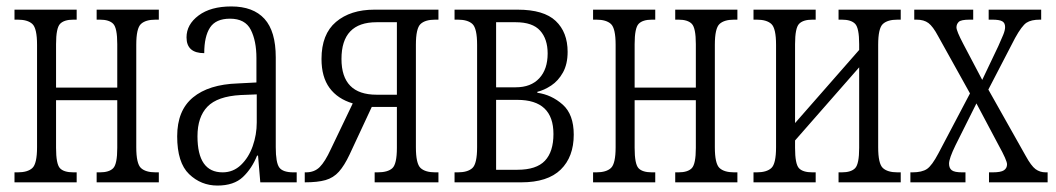

<svg xmlns="http://www.w3.org/2000/svg" viewBox="-20 -566 3277 596"><path d="M25 0V-31H35Q66 -31 80.5 -44.5Q95 -58 95 -109V-427Q95 -478 80.5 -491.5Q66 -505 35 -505H25V-536H218V-505H208Q179 -505 166.5 -492Q154 -479 154 -429V-294H344V-429Q344 -479 331.5 -492Q319 -505 290 -505H280V-536H473V-505H463Q432 -505 417.5 -491.5Q403 -478 403 -427V-109Q403 -58 417.5 -44.5Q432 -31 463 -31H473V0H280V-31H290Q319 -31 331.5 -44Q344 -57 344 -107V-255H154V-107Q154 -57 166 -44Q178 -31 208 -31H218V0Z M655 10Q604 10 567 -25.5Q530 -61 530 -143Q530 -223 579 -263.5Q628 -304 718 -307L776 -310V-386Q776 -439 758.5 -473.5Q741 -508 694 -508Q650 -508 632 -480.5Q614 -453 614 -401Q559 -401 559 -450Q559 -490 596.5 -518Q634 -546 698 -546Q766 -546 801 -507.5Q836 -469 836 -388V-109Q836 -61 847 -46Q858 -31 891 -31H901V0H788L781 -83H778Q762 -43 734 -16.5Q706 10 655 10ZM671 -31Q704 -31 728 -54Q752 -77 764.5 -112.5Q777 -148 777 -186V-273L727 -271Q655 -267 624 -235Q593 -203 593 -143Q593 -31 671 -31Z M926 0V-31H930Q956 -31 972.5 -47.5Q989 -64 1007 -103L1075 -245Q1028 -259 1003 -293Q978 -327 978 -383Q978 -460 1023 -498Q1068 -536 1142 -536H1341V-505H1331Q1300 -505 1285.5 -491.5Q1271 -478 1271 -427V-109Q1271 -58 1285.5 -44.5Q1300 -31 1331 -31H1341V0H1143V-31H1152Q1184 -31 1198 -44Q1212 -57 1212 -107V-234H1134L1065 -86Q1049 -52 1032 -33Q1015 -14 990.5 -7Q966 0 926 0ZM1149 -272H1212V-497H1149Q1040 -497 1040 -383Q1040 -272 1149 -272Z M1391 0V-31H1401Q1432 -31 1446.5 -44.5Q1461 -58 1461 -109V-427Q1461 -478 1446.5 -491.5Q1432 -505 1401 -505H1391V-536H1587Q1668 -536 1705 -501Q1742 -466 1742 -405Q1742 -367 1727.5 -341Q1713 -315 1691 -300.5Q1669 -286 1648 -281V-278Q1692 -272 1726.5 -241.5Q1761 -211 1761 -148Q1761 -79 1720.5 -39.5Q1680 0 1598 0ZM1520 -295H1581Q1628 -295 1654 -323Q1680 -351 1680 -400Q1680 -445 1656.5 -471Q1633 -497 1581 -497H1520ZM1520 -39H1586Q1645 -39 1671.5 -67Q1698 -95 1698 -150Q1698 -256 1586 -256H1520Z M1821 0V-31H1831Q1862 -31 1876.5 -44.5Q1891 -58 1891 -109V-427Q1891 -478 1876.5 -491.5Q1862 -505 1831 -505H1821V-536H2014V-505H2004Q1975 -505 1962.5 -492Q1950 -479 1950 -429V-294H2140V-429Q2140 -479 2127.5 -492Q2115 -505 2086 -505H2076V-536H2269V-505H2259Q2228 -505 2213.5 -491.5Q2199 -478 2199 -427V-109Q2199 -58 2213.5 -44.5Q2228 -31 2259 -31H2269V0H2076V-31H2086Q2115 -31 2127.5 -44Q2140 -57 2140 -107V-255H1950V-107Q1950 -57 1962 -44Q1974 -31 2004 -31H2014V0Z M2319 0V-31H2329Q2360 -31 2374.5 -44.5Q2389 -58 2389 -109V-427Q2389 -478 2374.5 -491.5Q2360 -505 2329 -505H2319V-536H2512V-505H2502Q2473 -505 2460.5 -492Q2448 -479 2448 -429V-184L2647 -411V-429Q2647 -479 2634.5 -492Q2622 -505 2593 -505H2583V-536H2776V-505H2766Q2735 -505 2720.5 -491.5Q2706 -478 2706 -427V-109Q2706 -58 2720.5 -44.5Q2735 -31 2766 -31H2776V0H2583V-31H2593Q2622 -31 2634.5 -44Q2647 -57 2647 -107V-357L2448 -130V-107Q2448 -57 2460 -44Q2472 -31 2502 -31H2512V0Z M2806 0V-31H2812Q2842 -31 2857.5 -41.5Q2873 -52 2893 -90L2991 -276L2892 -454Q2876 -484 2862 -494.5Q2848 -505 2825 -505H2818V-536H3001V-505H2990Q2963 -505 2956 -498Q2949 -491 2949 -481Q2949 -470 2970 -430L3029 -318L3079 -423Q3088 -443 3094 -457.5Q3100 -472 3100 -482Q3100 -495 3091 -500Q3082 -505 3060 -505H3049V-536H3212V-505H3208Q3181 -505 3166.5 -495.5Q3152 -486 3131 -448L3048 -288L3164 -82Q3181 -51 3194.5 -41Q3208 -31 3226 -31H3232V0H3050V-31H3061Q3087 -31 3096.5 -37.5Q3106 -44 3106 -56Q3106 -68 3080 -115L3011 -245L2946 -115Q2926 -74 2926 -58Q2926 -44 2934.5 -37.5Q2943 -31 2967 -31H2977V0Z"/></svg>

Font: Noto Serif ExtraCondensed Light
Style: Regular
Weight: 300
Width: 2
Designer: Monotype Design Team
Foundry: Monotype Imaging Inc.
Version: Version 2.014; ttfautohint (v1.8.4.7-5d5b)